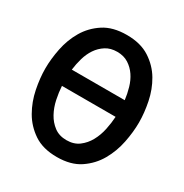

<svg xmlns="http://www.w3.org/2000/svg" viewBox="-160 -794 889 930"><g transform="rotate(30 285.0 -329.0)"><path d="M433 -391Q429 -424 419.5 -457Q410 -490 392.5 -516Q375 -542 348.5 -559Q322 -576 285 -576Q248 -576 221.5 -559Q195 -542 177.5 -516Q160 -490 150.5 -457Q141 -424 137 -391ZM135 -299Q137 -264 145 -226Q153 -188 170.5 -156Q188 -124 216 -103Q244 -82 285 -82Q326 -82 354 -103Q382 -124 399.5 -156Q417 -188 425 -226Q433 -264 435 -299ZM285 -670Q362 -670 413 -637Q464 -604 493.5 -554Q523 -504 535 -444.5Q547 -385 547 -332Q547 -279 535 -219Q523 -159 493.5 -107.5Q464 -56 413.5 -22Q363 12 285 12Q207 12 156.5 -22Q106 -56 76.5 -107.5Q47 -159 35 -219Q23 -279 23 -332Q23 -385 35 -444.5Q47 -504 76.5 -554Q106 -604 156.5 -637Q207 -670 285 -670Z"/></g></svg>

Font: Codetta
Style: Bold
Weight: 700
Designer: Ulrich Proeller
Foundry: PROSA GmbH
Version: Version 2.00;September 29, 2018;FontCreator 11.5.0.2427 64-b